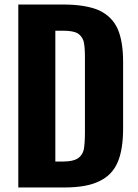

<svg xmlns="http://www.w3.org/2000/svg" viewBox="-20 -830 613 850"><path d="M61 -810H259C327 -810 380 -801 419 -784C457 -766 484 -739 501 -702C517 -665 525 -617 525 -556V-261C525 -199 517 -149 501 -112C485 -74 458 -46 420 -28C382 -9 330 0 263 0H61ZM261 -115C290 -115 311 -120 325 -129C338 -138 347 -151 351 -168C354 -185 356 -210 356 -243V-578C356 -609 354 -632 350 -648C345 -663 336 -675 323 -683C310 -690 289 -694 260 -694H225V-115Z"/></svg>

Font: Oswald SemiBold
Style: Regular
Weight: 400
Version: Version